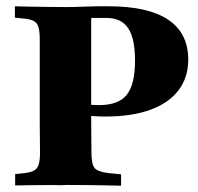

<svg xmlns="http://www.w3.org/2000/svg" viewBox="-20 -591 631 611"><path d="M106.5 -201.6V-465.3Q106.5 -491.1 102.4 -504.8Q98.4 -518.5 86.7 -524.6Q75 -530.6 52.4 -532.3L27.4 -534.7V-571Q48.4 -570.2 76.6 -569.8Q104.8 -569.4 135.9 -569Q166.9 -568.5 192.7 -568.5Q217.7 -568.5 245.2 -569.8Q272.6 -571 290.3 -571H325.8Q451.6 -571 515.3 -528.2Q579 -485.5 579 -401.6Q579 -344.4 548 -303.6Q516.9 -262.9 458.1 -241.5Q399.2 -220.2 316.1 -220.2Q297.6 -220.2 278.6 -221.4Q259.7 -222.6 243.1 -225.4Q226.6 -228.2 216.1 -230.6V-266.9Q231.5 -262.1 251.6 -259.3Q271.8 -256.5 295.2 -256.5Q357.3 -256.5 383.5 -289.5Q409.7 -322.6 409.7 -398.4Q409.7 -468.5 387.9 -501.2Q366.1 -533.9 318.5 -533.9H270.2V-201.6ZM176.6 -1.6Q153.2 -2.4 125.8 -2Q98.4 -1.6 72.6 -1.6Q46.8 -1.6 28.2 -0.8V-37.1L53.2 -39.5Q75.8 -41.9 87.1 -47.6Q98.4 -53.2 102.8 -66.5Q107.3 -79.8 107.3 -105.6L106.5 -201.6H270.2L271 -105.6Q271 -68.5 281 -56.5Q291.1 -44.4 324.2 -40.3L365.3 -36.3V0Q343.5 -0.8 314.9 -1.2Q286.3 -1.6 256.9 -2Q227.4 -2.4 200.8 -2.4H190.3Z"/></svg>

Font: Playfair 9pt Black
Style: Regular
Weight: 900
Designer: Claus Eggers Sørensen
Foundry: Claus Eggers Sørensen
Version: Version 2.203